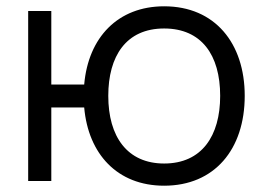

<svg xmlns="http://www.w3.org/2000/svg" viewBox="-20 -575 838 610"><path d="M501.5 15C661.5 15 757.5 -100.5 757.5 -270.5C757.5 -437.5 663 -555 501.5 -555C355 -555 260.5 -456.5 247.5 -306.5H143V-540H69.5V0H143V-233.5H247.5C260.5 -86 352.5 15 501.5 15ZM501.5 -55.5C384.5 -55.5 324 -140.5 324 -270.5C324 -396.5 380.5 -484.5 501.5 -484.5C620 -484.5 679.5 -400.5 679.5 -270.5C679.5 -143 621 -55.5 501.5 -55.5Z"/></svg>

Font: Vela Sans
Style: Regular
Weight: 400
Designer: Principal design: Mikhail Sharanda - project Manrope.
Design modification: Ravid Balaliev
Foundry: Mikhail Sharanda
Version: Version 1.001